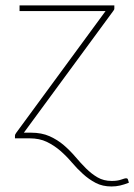

<svg xmlns="http://www.w3.org/2000/svg" viewBox="-20 -513 498 712"><path d="M458 164.5Q440.5 171.5 425.2 175Q410 178.5 393.5 178.5Q360 178.5 334.8 165.2Q309.5 152 287.8 132.2Q266 112.5 246.2 89.2Q226.5 66 203.8 46.2Q181 26.5 153.8 13.2Q126.5 0 90 0H35.5V-9.5Q35.5 -14.5 40.5 -21L371.5 -472H52.5V-493H404V-482Q404 -479 402.8 -476.5Q401.5 -474 399 -471L68.5 -21H95Q134.5 -21 164 -7.8Q193.5 5.5 216.8 25.5Q240 45.5 259.5 68.5Q279 91.5 299 111.5Q319 131.5 341.8 144.8Q364.5 158 394.5 158Q415.5 158 429.5 153Q443.5 148 447.5 148Q449.5 148 451.8 149Q454 150 455 154.5Z"/></svg>

Font: Lato 2
Style: Regular
Weight: 200
Designer: Lukasz Dziedzic with Adam Twardoch and Botio Nikoltchev
Foundry: tyPoland Lukasz Dziedzic
Version: Version 2.015; 2015-08-06; http://www.latofonts.com/